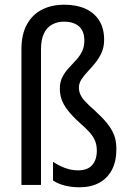

<svg xmlns="http://www.w3.org/2000/svg" viewBox="-20 -785 549 815"><path d="M422 -616Q422 -585 411 -561Q400 -537 384.5 -518Q369 -499 353 -482Q337 -465 326 -448.5Q315 -432 315 -413Q315 -397 321.5 -383Q328 -369 342 -354Q356 -339 380 -318Q413 -288 433.5 -263Q454 -238 464 -212.5Q474 -187 474 -152Q474 -100 455 -64Q436 -28 401 -9Q366 10 317 10Q286 10 256.5 3Q227 -4 205 -19V-98Q219 -89 236 -80.5Q253 -72 272 -67Q291 -62 312 -62Q352 -62 371.5 -84.5Q391 -107 391 -146Q391 -168 384 -186Q377 -204 361 -222.5Q345 -241 318 -264Q286 -293 267.5 -317Q249 -341 241.5 -363Q234 -385 234 -408Q234 -437 244.5 -457.5Q255 -478 271 -495.5Q287 -513 302.5 -529.5Q318 -546 328 -566Q338 -586 338 -613Q338 -653 315.5 -673Q293 -693 251 -693Q223 -693 200.5 -680.5Q178 -668 166 -642Q154 -616 154 -575V0H71V-576Q71 -638 93.5 -680Q116 -722 157 -743.5Q198 -765 253 -765Q305 -765 342.5 -748Q380 -731 401 -698Q422 -665 422 -616Z"/></svg>

Font: Noto Sans Arabic Condensed
Style: Regular
Weight: 400
Width: 3
Designer: Monotype Design Team, Nadine Chahine, Nizar Qandah and Khaled Hosny
Foundry: Monotype Imaging Inc.
Version: Version 2.012